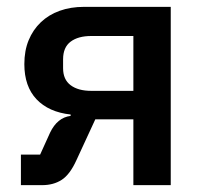

<svg xmlns="http://www.w3.org/2000/svg" viewBox="-20 -540 596 560"><path d="M41 -89H97L126 -153Q147 -197 186 -202V-206Q122 -213 86.5 -250.5Q51 -288 51 -353Q51 -392 63.5 -422.5Q76 -453 99 -475Q122 -497 154 -508.5Q186 -520 225 -520H478V0H369V-192H258L203 -73Q184 -31 160 -15.5Q136 0 103 0H41ZM369 -275V-435H246Q208 -435 186 -418.5Q164 -402 164 -367V-341Q164 -308 186 -291.5Q208 -275 246 -275Z"/></svg>

Font: IBMPlexSans-Medium
Style: Regular
Weight: 500
Designer: Mike Abbink, Paul van der Laan, Pieter van Rosmalen
Foundry: Bold Monday
Version: Version 3.1